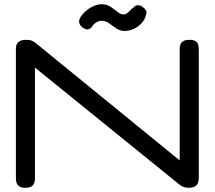

<svg xmlns="http://www.w3.org/2000/svg" viewBox="-20 -876 1013 906"><path d="M99 10Q81 10 71.5 4Q62 -2 58.5 -12.5Q55 -23 55 -37V-646Q55 -659 59.5 -668Q64 -677 74.5 -682.5Q85 -688 103 -688Q121 -688 131 -683.5Q141 -679 152 -670L828 -119V-646Q828 -659 832 -668Q836 -677 846 -682.5Q856 -688 874 -688Q893 -688 902.5 -682Q912 -676 915 -665.5Q918 -655 918 -642V-36Q918 -23 914 -12.5Q910 -2 899.5 4Q889 10 871 10Q857 10 845.5 6Q834 2 823 -8L145 -557V-36Q145 -23 141.5 -12.5Q138 -2 128 4Q118 10 99 10ZM459 -856Q484 -856 502 -844Q520 -832 534.5 -820Q549 -808 563 -808Q572 -808 580 -814Q588 -820 595.5 -828Q603 -836 611 -841Q617 -850 628 -851Q639 -852 649 -846Q663 -837 668.5 -827.5Q674 -818 669 -807Q666 -788 651 -770Q636 -752 614 -741Q592 -730 567 -730Q546 -730 528 -742.5Q510 -755 494 -766.5Q478 -778 461 -778Q446 -778 433 -769.5Q420 -761 414 -750Q408 -741 397.5 -738Q387 -735 373 -744Q358 -754 354.5 -766Q351 -778 358 -792Q368 -809 384.5 -823.5Q401 -838 421 -847Q441 -856 459 -856Z"/></svg>

Font: Fredoka Expanded
Style: Regular
Weight: 400
Width: 7
Designer: Ben Nathan
Foundry: Milena B. Brandão, Ben Nathan
Version: Version 2.001